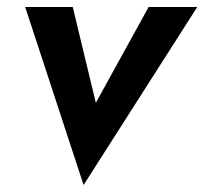

<svg xmlns="http://www.w3.org/2000/svg" viewBox="-20 -480 584 549"><path d="M52 -460H188L254 -186L405 -460H544L219 49Z"/></svg>

Font: Von Semi
Style: Italic
Weight: 600
Version: Version 4.000; ttfautohint (v1.8.4.7-5d5b)